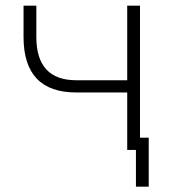

<svg xmlns="http://www.w3.org/2000/svg" viewBox="-20 -538 626 689"><path d="M467.8 131.8V0H436.5V-206.1H253.9Q64.5 -206.1 64.5 -405.3V-517.6H110.4V-405.3Q110.4 -250 253.9 -250H436.5V-517.6H482.4V-43.9H513.7V131.8Z"/></svg>

Font: Cascadia Code ExtraLight
Style: Regular
Weight: 200
Monospace: yes
Designer: Aaron Bell
Foundry: Saja Typeworks
Version: Version 2407.024; ttfautohint (v1.8.4)